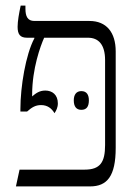

<svg xmlns="http://www.w3.org/2000/svg" viewBox="-20 -667 484 687"><path d="M37 0H302C363 0 394 -36 394 -138V-483C394 -551 361 -592 300 -592H103C79 -592 71 -608 71 -636V-647H54C48 -619 43 -591 43 -571C43 -544 52 -532 77 -532H103V-530C72 -472 53 -357 53 -277V-268H77C94 -283 107 -291 127 -291C150 -291 165 -279 175 -262C181 -271 187 -282 187 -297C187 -328 167 -343 142 -343C121 -343 108 -333 95 -322V-328C95 -422 125 -503 138 -532H295C332 -532 356 -508 356 -452V-148C356 -87 339 -60 283 -60H50ZM244 -308C244 -286 253 -274 271 -274C290 -274 298 -286 298 -308C298 -328 290 -341 271 -341C253 -341 244 -328 244 -308Z"/></svg>

Font: Noto Serif Hebrew Condensed Light
Style: Regular
Weight: 300
Width: 3
Designer: Monotype Design Team
Foundry: Monotype Imaging Inc.
Version: Version 2.004